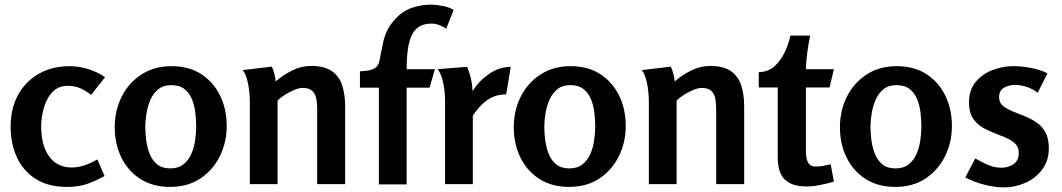

<svg xmlns="http://www.w3.org/2000/svg" viewBox="-20 -796 4591 830"><path d="M283 -510Q320 -510 362 -497Q404 -484 434 -462L374 -386Q350 -404 327 -414.5Q304 -425 272 -425Q240 -425 218 -408Q196 -391 183 -364Q170 -337 164 -307Q158 -277 158 -251Q158 -166 193 -119Q228 -72 290 -72Q316 -72 343 -80.5Q370 -89 401 -107L432 -35Q390 -12 354 0Q318 12 269 12Q190 12 136 -21.5Q82 -55 54 -114Q26 -173 26 -249Q26 -327 58 -385.5Q90 -444 147.5 -477Q205 -510 283 -510Z M715 12Q640 12 586.5 -22.5Q533 -57 504.5 -115.5Q476 -174 476 -246Q476 -318 506 -378Q536 -438 591.5 -474Q647 -510 721 -510Q797 -510 850 -475.5Q903 -441 931.5 -382.5Q960 -324 960 -252Q960 -180 930 -120Q900 -60 845.5 -24Q791 12 715 12ZM716 -68Q751 -68 773 -85.5Q795 -103 807 -130.5Q819 -158 823.5 -189.5Q828 -221 828 -248Q828 -276 824.5 -307.5Q821 -339 810 -366.5Q799 -394 777.5 -411Q756 -428 720 -428Q686 -428 664 -410Q642 -392 630 -364Q618 -336 613 -305Q608 -274 608 -248Q608 -221 612 -190Q616 -159 627 -131Q638 -103 659.5 -85.5Q681 -68 716 -68Z M1155 -508Q1162 -493 1166 -476.5Q1170 -460 1172 -444Q1202 -471 1242.5 -491Q1283 -511 1324 -511Q1382 -511 1414 -489Q1446 -467 1459 -427.5Q1472 -388 1472 -336V0H1351V-324Q1351 -347 1347.5 -368Q1344 -389 1330.5 -402.5Q1317 -416 1288 -416Q1273 -416 1251.5 -407Q1230 -398 1210.5 -385.5Q1191 -373 1180 -361V0H1060V-356Q1060 -374 1057.5 -400.5Q1055 -427 1048 -453Q1041 -479 1029 -493Z M1842 -776Q1865 -776 1893.5 -770.5Q1922 -765 1941 -753L1909 -672Q1896 -681 1879 -687.5Q1862 -694 1847 -694Q1816 -694 1795 -682.5Q1774 -671 1761.5 -646.5Q1749 -622 1743.5 -585Q1738 -548 1738 -497H1860L1837 -417H1738V1H1618V-417H1536V-488Q1550 -488 1568 -490.5Q1586 -493 1601 -502Q1616 -511 1620 -532Q1629 -574 1635 -606.5Q1641 -639 1656 -668.5Q1671 -698 1705 -730Q1732 -754 1769.5 -765Q1807 -776 1842 -776Z M1999 -507Q2021 -457 2023 -402Q2048 -444 2093 -475.5Q2138 -507 2188 -507L2168 -388Q2124 -388 2089.5 -365.5Q2055 -343 2024 -296V0H1904V-363Q1904 -382 1901 -407.5Q1898 -433 1891 -457Q1884 -481 1872 -497Z M2440 12Q2365 12 2311.5 -22.5Q2258 -57 2229.5 -115.5Q2201 -174 2201 -246Q2201 -318 2231 -378Q2261 -438 2316.5 -474Q2372 -510 2446 -510Q2522 -510 2575 -475.5Q2628 -441 2656.5 -382.5Q2685 -324 2685 -252Q2685 -180 2655 -120Q2625 -60 2570.5 -24Q2516 12 2440 12ZM2441 -68Q2476 -68 2498 -85.5Q2520 -103 2532 -130.5Q2544 -158 2548.5 -189.5Q2553 -221 2553 -248Q2553 -276 2549.5 -307.5Q2546 -339 2535 -366.5Q2524 -394 2502.5 -411Q2481 -428 2445 -428Q2411 -428 2389 -410Q2367 -392 2355 -364Q2343 -336 2338 -305Q2333 -274 2333 -248Q2333 -221 2337 -190Q2341 -159 2352 -131Q2363 -103 2384.5 -85.5Q2406 -68 2441 -68Z M2880 -508Q2887 -493 2891 -476.5Q2895 -460 2897 -444Q2927 -471 2967.5 -491Q3008 -511 3049 -511Q3107 -511 3139 -489Q3171 -467 3184 -427.5Q3197 -388 3197 -336V0H3076V-324Q3076 -347 3072.5 -368Q3069 -389 3055.5 -402.5Q3042 -416 3013 -416Q2998 -416 2976.5 -407Q2955 -398 2935.5 -385.5Q2916 -373 2905 -361V0H2785V-356Q2785 -374 2782.5 -400.5Q2780 -427 2773 -453Q2766 -479 2754 -493Z M3482 -642Q3475 -607 3470 -570Q3465 -533 3464 -497H3585L3566 -418H3464V-143Q3464 -132 3466 -116Q3468 -100 3477 -88Q3486 -76 3506 -76Q3523 -76 3539 -79Q3555 -82 3571 -86L3585 -11Q3559 -3 3526.5 3.5Q3494 10 3467 10Q3403 10 3372.5 -20Q3342 -50 3342 -116V-418H3260V-484Q3301 -485 3328.5 -510Q3356 -535 3373 -571.5Q3390 -608 3397 -642Z M3850 12Q3775 12 3721.5 -22.5Q3668 -57 3639.5 -115.5Q3611 -174 3611 -246Q3611 -318 3641 -378Q3671 -438 3726.5 -474Q3782 -510 3856 -510Q3932 -510 3985 -475.5Q4038 -441 4066.5 -382.5Q4095 -324 4095 -252Q4095 -180 4065 -120Q4035 -60 3980.5 -24Q3926 12 3850 12ZM3851 -68Q3886 -68 3908 -85.5Q3930 -103 3942 -130.5Q3954 -158 3958.5 -189.5Q3963 -221 3963 -248Q3963 -276 3959.5 -307.5Q3956 -339 3945 -366.5Q3934 -394 3912.5 -411Q3891 -428 3855 -428Q3821 -428 3799 -410Q3777 -392 3765 -364Q3753 -336 3748 -305Q3743 -274 3743 -248Q3743 -221 3747 -190Q3751 -159 3762 -131Q3773 -103 3794.5 -85.5Q3816 -68 3851 -68Z M4361 -510Q4396 -510 4436.5 -502.5Q4477 -495 4508 -479L4466 -395Q4446 -411 4419.5 -420Q4393 -429 4367 -429Q4342 -429 4320.5 -417Q4299 -405 4299 -376Q4299 -351 4317.5 -337Q4336 -323 4364 -312Q4388 -303 4414 -292Q4440 -281 4463 -265Q4486 -249 4500 -222.5Q4514 -196 4514 -155Q4514 -102 4486 -64Q4458 -26 4413.5 -6Q4369 14 4319 14Q4279 14 4233.5 2Q4188 -10 4153 -29L4196 -111Q4222 -96 4250 -83.5Q4278 -71 4309 -71Q4339 -71 4361.5 -86.5Q4384 -102 4384 -135Q4384 -157 4372.5 -170.5Q4361 -184 4342 -194Q4323 -204 4300 -212Q4269 -224 4239 -238.5Q4209 -253 4189 -280Q4169 -307 4169 -354Q4169 -407 4197.5 -441.5Q4226 -476 4270 -493Q4314 -510 4361 -510Z"/></svg>

Font: Rosario Light
Style: Bold
Weight: 700
Version: Version 1.101; ttfautohint (v1.8.1.43-b0c9)